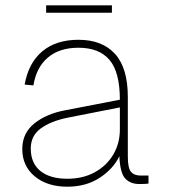

<svg xmlns="http://www.w3.org/2000/svg" viewBox="-20 -692 640 724"><path d="M234 12Q158 12 111 -27Q64 -66 64 -130Q64 -190 109.5 -226.5Q155 -263 225 -276L432 -316Q432 -420 393 -466Q354 -512 276 -512Q204 -512 160.5 -475Q117 -438 106 -370L73 -373Q87 -454 139 -498Q191 -542 276 -542Q365 -542 413.5 -489Q462 -436 462 -326V-102Q462 -58 474 -44Q486 -30 510 -30H540V0Q536 1 525 1.5Q514 2 506 2Q472 2 452.5 -18.5Q433 -39 430 -103Q408 -56 356.5 -22Q305 12 234 12ZM234 -18Q293 -18 337.5 -42.5Q382 -67 407 -109Q432 -151 432 -204V-287L234 -248Q171 -235 133.5 -207.5Q96 -180 96 -132Q96 -77 132 -47.5Q168 -18 234 -18ZM154 -644V-672H402V-644Z"/></svg>

Font: Geist Mono Thin
Style: Regular
Weight: 100
Monospace: yes
Designer: Basement.studio, Andrés Briganti, Mateo Zaragoza
Foundry: Basement.studio, Vercel, Andrés Briganti, Guido Ferreyra, Mateo Zaragoza
Version: Version 1.500; ttfautohint (v1.8.4.7-5d5b)